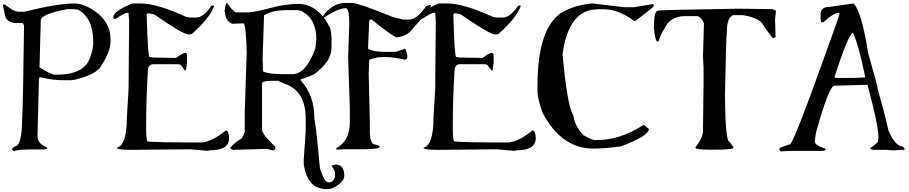

<svg xmlns="http://www.w3.org/2000/svg" viewBox="-20 -1023 6256 1322"><path d="M493.2 -999Q569.3 -999 662.1 -923.8Q741.2 -852.5 741.2 -751V-740.2Q741.2 -662.1 665 -551.8Q621.1 -504.9 493.2 -473.6L466.8 -470.7H403.3Q349.6 -470.7 254.9 -491.2H252L248 -480.5L238.3 -84Q238.3 -35.2 300.8 -8.8L304.7 -4.9V2L288.1 5.9H175.8Q83 8.8 79.1 19.5Q64.5 12.7 63.5 5.9V2Q63.5 -5.9 98.6 -22.5Q132.8 -52.7 132.8 -221.7Q138.7 -282.2 145.5 -849.6L135.7 -864.3H92.8Q37.1 -864.3 16.6 -906.2L0 -988.3L2.9 -992.2H13.7Q75.2 -942.4 106.4 -942.4H148.4Q376 -999 493.2 -999ZM252 -559.6Q334 -508.8 357.4 -508.8H371.1Q573.2 -508.8 605.5 -643.6Q622.1 -686.5 622.1 -733.4Q622.1 -901.4 515.6 -957L483.4 -960H443.4Q260.7 -925.8 260.7 -881.8Z M949.2 -999Q1061.5 -999 1263.7 -906.2L1288.1 -902.3H1332Q1380.9 -902.3 1436.5 -984.4H1453.1V-977.5Q1421.9 -896.5 1299.8 -788.1L1279.3 -785.2Q1241.2 -785.2 1042 -923.8L1006.8 -931.6H998L990.2 -923.8V-917Q998 -630.9 1009.8 -630.9L1030.3 -627L1191.4 -624Q1239.3 -659.2 1255.9 -659.2Q1267.6 -656.2 1267.6 -638.7V-588.9L1259.8 -538.1H1252L1223.6 -577.1L1207 -581.1H1039.1Q998 -581.1 998 -534.2Q986.3 -335.9 986.3 -163.1V-141.6Q986.3 -48.8 998 -48.8Q1097.7 -42 1284.2 -42H1369.1Q1441.4 -48.8 1534.2 -124H1537.1Q1554.7 -124 1557.6 -73.2Q1557.6 11.7 1428.7 11.7L1409.2 15.6L1288.1 4.9L881.8 8.8Q784.2 8.8 784.2 -5.9Q853.5 -23.4 853.5 -212.9L865.2 -409.2L869.1 -874L865.2 -934.6H853.5Q838.9 -934.6 772.5 -891.6L760.7 -895.5V-906.2Q760.7 -945.3 889.6 -999Z M1543 -1002.9Q1574.2 -956.1 1602.5 -937.5H1689.5Q1727.5 -937.5 1896.5 -981.4Q1981.4 -996.1 2032.2 -996.1Q2170.9 -996.1 2252.9 -830.1Q2262.7 -793 2262.7 -753.9V-696.3Q2262.7 -599.6 2144.5 -512.7Q2121.1 -499 2049.8 -476.6V-469.7Q2144.5 -369.1 2144.5 -207Q2158.2 -140.6 2182.6 135.7Q2214.8 232.4 2239.3 232.4H2252.9Q2287.1 223.6 2287.1 178.7V168Q2287.1 154.3 2262.7 117.2L2287.1 109.4Q2350.6 109.4 2350.6 185.5Q2350.6 236.3 2262.7 275.4L2231.4 279.3Q2094.7 279.3 2071.3 106.4V77.1L2085 -124V-204.1Q2085 -394.5 1945.3 -444.3L1892.6 -466.8H1857.4Q1784.2 -466.8 1784.2 -448.2V-127Q1792 -90.8 1875 -12.7V-4.9H1877.9Q1873 12.7 1857.4 12.7L1818.4 2L1585 8.8Q1563.5 2 1563.5 -4.9Q1597.7 -43 1644.5 -70.3Q1665 -106.4 1665 -117.2V-250L1678.7 -660.2Q1673.8 -862.3 1655.3 -862.3L1577.1 -859.4Q1529.3 -881.8 1529.3 -941.4H1525.4Q1533.2 -1002.9 1543 -1002.9ZM1797.9 -917 1788.1 -614.3 1791 -531.2Q1827.1 -512.7 1923.8 -512.7H1994.1Q2086.9 -512.7 2151.4 -689.5L2158.2 -753.9Q2158.2 -894.5 2053.7 -948.2L2032.2 -953.1H1956.1Q1851.6 -953.1 1797.9 -917Z M2356.4 -1002.9H2405.3Q2444.3 -1002.9 2684.6 -906.2L2752.9 -888.7H2797.9Q2850.6 -888.7 2915 -981.4L2939.5 -988.3H2947.3Q2947.3 -963.9 2797.9 -798.8Q2753.9 -766.6 2711.9 -766.6Q2689.5 -766.6 2539.1 -888.7H2530.3L2522.5 -880.9L2513.7 -687.5Q2549.8 -666 2627 -666H2705.1L2769.5 -687.5Q2779.3 -673.8 2785.2 -633.8Q2783.2 -612.3 2769.5 -612.3Q2684.6 -629.9 2643.6 -629.9H2611.3Q2567.4 -629.9 2522.5 -612.3L2518.6 -515.6L2526.4 -189.5V-125Q2526.4 -28.3 2562.5 -28.3Q2594.7 -20.5 2594.7 -13.7Q2594.7 4.9 2473.6 4.9H2347.7L2299.8 7.8L2295.9 4.9V-2.9Q2388.7 -52.7 2388.7 -182.6V-282.2L2377 -627L2384.8 -863.3Q2384.8 -966.8 2360.4 -966.8Q2305.7 -966.8 2194.3 -891.6L2190.4 -895.5Q2263.7 -1002.9 2356.4 -1002.9Z M3060.5 -999Q3172.9 -999 3375 -906.2L3399.4 -902.3H3443.4Q3492.2 -902.3 3547.9 -984.4H3564.5V-977.5Q3533.2 -896.5 3411.1 -788.1L3390.6 -785.2Q3352.5 -785.2 3153.3 -923.8L3118.2 -931.6H3109.4L3101.6 -923.8V-917Q3109.4 -630.9 3121.1 -630.9L3141.6 -627L3302.7 -624Q3350.6 -659.2 3367.2 -659.2Q3378.9 -656.2 3378.9 -638.7V-588.9L3371.1 -538.1H3363.3L3335 -577.1L3318.4 -581.1H3150.4Q3109.4 -581.1 3109.4 -534.2Q3097.7 -335.9 3097.7 -163.1V-141.6Q3097.7 -48.8 3109.4 -48.8Q3209 -42 3395.5 -42H3480.5Q3552.7 -48.8 3645.5 -124H3648.4Q3666 -124 3668.9 -73.2Q3668.9 11.7 3540 11.7L3520.5 15.6L3399.4 4.9L2993.2 8.8Q2895.5 8.8 2895.5 -5.9Q2964.8 -23.4 2964.8 -212.9L2976.6 -409.2L2980.5 -874L2976.6 -934.6H2964.8Q2950.2 -934.6 2883.8 -891.6L2872.1 -895.5V-906.2Q2872.1 -945.3 3001 -999Z M4061.5 -999 4273.4 -973.6H4347.7L4476.6 -995.1L4481.4 -991.2V-980.5Q4479.5 -971.7 4353.5 -877.9H4347.7Q4238.3 -959 4139.6 -959H4095.7Q3895.5 -959 3853.5 -651.4Q3883.8 -300.8 3928.7 -223.6Q3936.5 -156.2 3998 -91.8Q4056.6 -58.6 4076.2 -58.6H4090.8Q4249 -58.6 4408.2 -161.1H4417L4447.3 -134.8Q4447.3 -86.9 4253.9 -14.6Q4143.6 0 4066.4 0Q3843.8 0 3714.8 -249Q3680.7 -348.6 3680.7 -395.5V-431.6Q3680.7 -840.8 3858.4 -943.4Q3957 -993.2 4061.5 -999Z M5054.7 -962.9H5079.1L5299.8 -960L5323.2 -949.2L5316.4 -888.7L5320.3 -769.5L5306.6 -759.8H5302.7Q5279.3 -782.2 5223.6 -868.2Q5183.6 -905.3 5092.8 -918.9H5027.3Q4985.4 -899.4 4985.4 -814.5Q4978.5 -753.9 4971.7 -360.4Q4974.6 -46.9 5002.9 -46.9Q5030.3 -13.7 5030.3 -5.9Q5030.3 7.8 4888.7 7.8H4878.9Q4768.6 7.8 4768.6 -5.9V-8.8Q4820.3 -76.2 4820.3 -120.1L4824.2 -452.1V-560.5L4820.3 -634.8L4827.1 -864.3Q4803.7 -912.1 4775.4 -912.1H4700.2Q4590.8 -912.1 4554.7 -824.2Q4529.3 -791 4513.7 -736.3H4506.8Q4491.2 -736.3 4482.4 -831.1Q4482.4 -949.2 4509.8 -949.2Q4509.8 -955.1 5054.7 -962.9Z M5856.4 -999Q5912.1 -948.2 5957 -660.2Q6024.4 -424.8 6024.4 -404.3Q6068.4 -253.9 6096.7 -127Q6143.6 -14.6 6196.3 -14.6L6208 -1V8.8H6175.8L6131.8 12.7L6080.1 8.8H6004.9Q5975.6 8.8 5972.7 -1V-3.9Q6024.4 -40 6024.4 -47.9L6028.3 -75.2V-79.1Q6028.3 -159.2 5953.1 -439.5L5725.6 -432.6Q5687.5 -432.6 5597.7 -106.4L5589.8 -51.8Q5589.8 -20.5 5661.1 -1L5666 8.8L5653.3 15.6H5422.9L5354.5 19.5L5346.7 5.9V-1Q5355.5 -9.8 5422.9 -31.2Q5466.8 -100.6 5645.5 -601.6Q5761.7 -918.9 5761.7 -934.6H5752.9Q5721.7 -934.6 5649.4 -870.1H5633.8L5629.9 -893.6V-920.9Q5629.9 -975.6 5689.5 -975.6ZM5725.6 -493.2 5733.4 -486.3H5856.4L5936.5 -490.2V-496.1Q5893.6 -710.9 5853.5 -795.9H5849.6Q5817.4 -775.4 5725.6 -493.2Z"/></svg>

Font: EG Dragon Caps 
Style: Regular
Weight: 400
Designer: Bill Roach / W.K. Roach
Version: Version 1.00 April 18, 2012, initial release